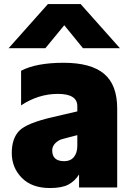

<svg xmlns="http://www.w3.org/2000/svg" viewBox="-20 -906 670 964"><path d="M23.4 -664.1 220.7 -885.7H384.8L582 -664.1H396.5L302.7 -779.3L208 -664.1ZM246.1 -318.4Q283.2 -326.2 296.9 -330.1L368.2 -346.7V-373Q368.2 -434.6 270.5 -434.6Q172.9 -434.6 85.9 -377V-550.8Q162.1 -590.8 299.3 -590.8Q436.5 -590.8 502.4 -535.6Q568.4 -480.5 568.4 -361.3V35.2H377V-30.3Q356.4 2.9 323.7 20.5Q291 38.1 230.5 38.1Q139.6 38.1 89.4 -13.2Q39.1 -64.5 39.1 -137.7Q39.1 -210.9 76.7 -249.5Q114.3 -288.1 246.1 -318.4ZM242.2 -150.4Q242.2 -96.7 302.7 -96.7Q334 -96.7 351.1 -117.7Q368.2 -138.7 368.2 -173.8V-227.5L323.2 -215.8Q322.3 -215.8 312.5 -212.9Q302.7 -210 292 -207.5Q281.2 -205.1 271.5 -198.2Q242.2 -178.7 242.2 -150.4Z"/></svg>

Font: GenEi M Gothic v2 Black
Style: Regular
Weight: 900
Version: Version 2.0